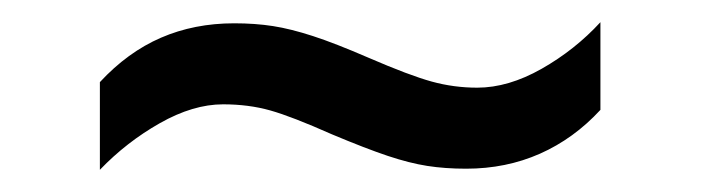

<svg xmlns="http://www.w3.org/2000/svg" viewBox="-20 -409 632 173"><path d="M70 -335Q95 -362 125 -375Q155 -388 191 -388Q210 -388 226 -385.5Q242 -383 262 -376.5Q282 -370 312 -357Q349 -341 369 -335.5Q389 -330 410 -330Q438 -330 468 -347Q498 -364 521 -389V-310Q497 -284 466.5 -270.5Q436 -257 400 -257Q381 -257 365 -259.5Q349 -262 329.5 -268.5Q310 -275 279 -288Q243 -304 223.5 -309.5Q204 -315 181 -315Q154 -315 124 -298Q94 -281 70 -256Z"/></svg>

Font: lkannada05
Style: Book
Weight: 400
Designer: Jelle Bosma - Monotype Design Team
Foundry: Monotype Imaging Inc.
Version: Version 2.003